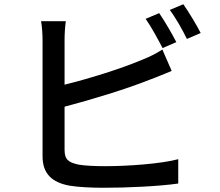

<svg xmlns="http://www.w3.org/2000/svg" viewBox="-20 -857 1040 907"><path d="M813 -658C793 -697 757 -759 732 -795L668 -768C695 -730 727 -670 748 -630ZM285 -353C411 -386 579 -437 686 -480C718 -491 758 -509 791 -522L747 -623C714 -602 683 -587 650 -574C553 -533 403 -486 285 -457V-667C285 -695 287 -731 291 -757H174C179 -731 181 -690 181 -667V-119C181 -35 227 5 308 20C350 27 410 30 472 30C582 30 732 23 822 10V-105C740 -83 583 -72 478 -72C430 -72 383 -74 353 -79C306 -89 285 -101 285 -149ZM782 -810C810 -773 842 -716 863 -673L928 -701C910 -737 872 -800 846 -837Z"/></svg>

Font: Noto Sans CJK JP Medium
Style: Regular
Weight: 500
Designer: Ryoko NISHIZUKA (kana & ideographs); Paul D. Hunt (Latin, Greek & Cyrillic); Wenlong ZHANG (bopomofo); Sandoll Communica
Foundry: Adobe Systems Incorporated
Version: Version 1.004;PS 1.004;hotconv 1.0.82;makeotf.lib2.5.63406